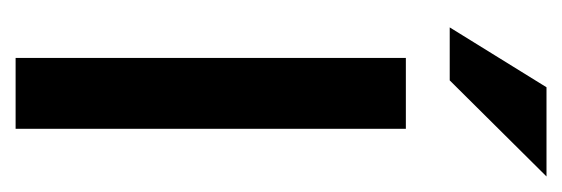

<svg xmlns="http://www.w3.org/2000/svg" viewBox="-257 -463 720 246"><g transform="rotate(90 103.0 -340.0)"><path d="M54.2 -500H145V0H54.2ZM15.1 -556.2 91.8 -680.2H206.1L83 -556.2Z"/></g></svg>

Font: LT Wave Text
Style: Regular
Weight: 400
Designer: Daniel Lyons
Version: Version 2.5 (Glyphs App)